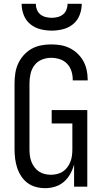

<svg xmlns="http://www.w3.org/2000/svg" viewBox="-20 -975 540 1003"><path d="M216 8Q191 8 167 1.5Q143 -5 123.5 -19.5Q104 -34 90.5 -55Q77 -76 69.5 -99Q62 -122 59 -146.5Q56 -171 56 -195V-540Q56 -566 60 -592.5Q64 -619 75 -643Q86 -667 104 -687Q122 -707 145 -720Q168 -733 194.5 -738Q221 -743 247 -743Q272 -743 296.5 -739Q321 -735 343.5 -724Q366 -713 384.5 -695.5Q403 -678 415 -656.5Q427 -635 432.5 -610.5Q438 -586 438 -561V-555H360V-559Q360 -582 353 -604Q346 -626 330 -642.5Q314 -659 292 -666Q270 -673 247 -673Q222 -673 198.5 -663.5Q175 -654 160 -634Q145 -614 139.5 -589.5Q134 -565 134 -540V-195Q134 -179 136 -162.5Q138 -146 144 -130.5Q150 -115 160 -101.5Q170 -88 183.5 -79Q197 -70 213.5 -66Q230 -62 246 -62Q262 -62 278.5 -66Q295 -70 308.5 -79Q322 -88 332 -101.5Q342 -115 348 -130.5Q354 -146 356 -162.5Q358 -179 358 -195V-330H250V-400H436V0H367V-116Q360 -90 347 -66.5Q334 -43 314 -25.5Q294 -8 268 0Q242 8 216 8ZM250 -815Q220 -815 190.5 -822.5Q161 -830 138 -849Q115 -868 104 -896.5Q93 -925 93 -955H167Q167 -939 173 -924Q179 -909 191 -899.5Q203 -890 218.5 -886Q234 -882 250 -882Q266 -882 281.5 -886Q297 -890 309 -899.5Q321 -909 327 -924Q333 -939 333 -955H407Q407 -925 396 -896.5Q385 -868 362 -849Q339 -830 309.5 -822.5Q280 -815 250 -815Z"/></svg>

Font: Iosevka MaddieWtf
Style: Regular
Weight: 400
Monospace: yes
Designer: Belleve Invis
Foundry: Belleve Invis
Version: Version 31.3.0; ttfautohint (v1.8.3)